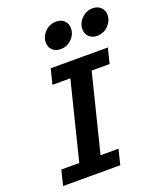

<svg xmlns="http://www.w3.org/2000/svg" viewBox="-171 -1072 992 1179"><g transform="rotate(-20 325.0 -482.0)"><path d="M210 -705.6H583.5L558.6 -606.4H441.4L314.9 -99.1H432.1L407.7 0H34.2L58.6 -99.1H175.8L302.2 -606.4H185.1ZM474.6 -863.3Q474.6 -903.3 504.9 -933.6Q535.2 -963.9 578.1 -963.9Q609.9 -963.9 629.9 -944.3Q649.9 -924.8 649.9 -895.5Q649.9 -855.5 619.9 -825.2Q589.8 -794.9 546.4 -794.9Q515.1 -794.9 494.9 -814.2Q474.6 -833.5 474.6 -863.3ZM235.4 -863.3Q235.4 -903.8 265.9 -933.8Q296.4 -963.9 339.4 -963.9Q371.1 -963.9 391.1 -944.3Q411.1 -924.8 411.1 -895.5Q411.1 -855 380.9 -825Q350.6 -794.9 307.1 -794.9Q275.9 -794.9 255.6 -814.2Q235.4 -833.5 235.4 -863.3Z"/></g></svg>

Font: Andika
Style: Bold Italic
Weight: 700
Italic angle: -14°
Designer: Victor Gaultney, Annie Olsen, Julie Remington, Don Collingsworth, Eric Hays, Becca Hirsbrunner
Foundry: SIL International
Version: Version 6.101